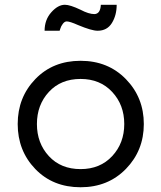

<svg xmlns="http://www.w3.org/2000/svg" viewBox="-20 -770 677 805"><path d="M317.9 -515.1Q433.1 -515.1 508.1 -438Q583 -360.8 583 -250Q583 -139.2 508.1 -62Q433.1 15.1 317.9 15.1Q201.7 15.1 127.9 -61.5Q54.2 -138.2 54.2 -250Q54.2 -361.8 128.2 -438.5Q202.1 -515.1 317.9 -515.1ZM317.9 -61Q399.9 -61 450.4 -115.5Q501 -169.9 501 -250Q501 -330.1 450.4 -384.5Q399.9 -439 317.9 -439Q234.9 -439 184.8 -384.5Q134.8 -330.1 134.8 -250Q134.8 -169.9 184.8 -115.5Q234.9 -61 317.9 -61ZM167 -641.1Q167 -687 195.1 -718.5Q223.1 -750 252 -750Q273.9 -750 317.9 -729Q352.1 -710.9 376 -710.9Q400.9 -711.9 402.8 -750H469.2Q469.2 -706.1 449.2 -673.6Q429.2 -641.1 389.2 -641.1Q364.3 -641.1 307.1 -665Q272.9 -680.2 259.8 -680.2Q251 -680.2 243.4 -670.2Q235.8 -660.2 232.9 -649.9L230 -641.1Z"/></svg>

Font: Carme
Style: Regular
Weight: 400
Version: 1.000